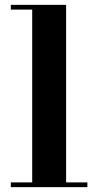

<svg xmlns="http://www.w3.org/2000/svg" viewBox="-20 -770 404 790"><path d="M24.5 -19.5V0H339.5V-19.5H252V-750H24.5V-730.5H112.5V-19.5Z"/></svg>

Font: Bodoni* 11pt
Style: Bold
Weight: 700
Version: Version 2.3